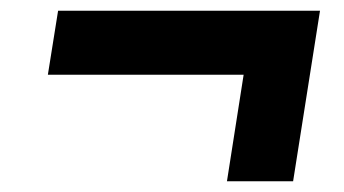

<svg xmlns="http://www.w3.org/2000/svg" viewBox="-20 -466 640 357"><path d="M402 -129 433 -327H69L88 -446H575L525 -129Z"/></svg>

Font: Nunito Sans Black
Style: Italic
Weight: 900
Italic angle: -9°
Designer: Vernon Adams
Foundry: Vernon Adams
Version: Version 3.006; ttfautohint (v1.8.3)